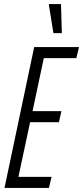

<svg xmlns="http://www.w3.org/2000/svg" viewBox="-20 -918 406 938"><path d="M2 0 147 -688H366L353 -634H194L139 -375H280L268 -321H127L70 -54H232L219 0ZM241 -756 219 -893V-898H278L282 -762V-756Z"/></svg>

Font: Saira UltraCondensed
Style: Italic
Weight: 400
Width: 1
Italic angle: -12°
Designer: Hector Gatti with collaboration of the Omnibus-Type team
Foundry: Omnibus-Type
Version: Version 1.101